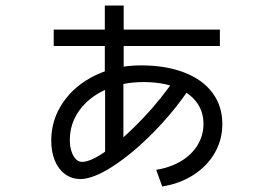

<svg xmlns="http://www.w3.org/2000/svg" viewBox="-20 -635 978 686"><path d="M355.5 -353.5H354.5V-615.2H421.9V-353.5H420.9V-74.2H355.5ZM171.9 -529.3H765.6V-470.7H171.9ZM707 -192.4Q707 -238.3 680.7 -272Q654.3 -305.7 606 -323.7Q557.6 -341.8 492.2 -341.8Q418 -341.8 357.9 -314.9Q297.9 -288.1 263.7 -240.7Q229.5 -193.4 229.5 -134.8Q229.5 -112.3 235.4 -94.2Q241.2 -76.2 251 -66.4Q260.7 -56.6 273.4 -56.6Q305.7 -56.6 365.7 -100.1Q425.8 -143.6 492.2 -213.9Q558.6 -284.2 607.4 -357.4L659.2 -322.3Q602.5 -237.3 527.8 -161.6Q453.1 -85.9 382.8 -40.5Q312.5 4.9 265.6 4.9Q235.4 3.9 211.9 -13.2Q188.5 -30.3 175.8 -61.5Q163.1 -92.8 163.1 -132.8Q163.1 -208 205.6 -269.5Q248 -331.1 321.3 -366.2Q394.5 -401.4 483.4 -401.4Q572.3 -401.4 638.2 -376Q704.1 -350.6 739.3 -303.2Q774.4 -255.9 774.4 -191.4Q774.4 -135.7 747.1 -88.4Q719.7 -41 670.9 -9.8Q622.1 21.5 559.6 31.2L538.1 -28.3Q587.9 -36.1 626.5 -59.1Q665 -82 686 -116.7Q707 -151.4 707 -192.4Z"/></svg>

Font: WEMIX Pretendard Variable
Style: Regular
Weight: 400
Designer: Base glyphs from Inter by Rasmus Andersson; Hangeul glyphs from Noto Sans CJK(Source Han Sans) by Jang Soo-young and Kan
Foundry: Kil Hyung-jin
Version: Version 1.000;Glyphs 3.2 (3208)